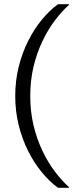

<svg xmlns="http://www.w3.org/2000/svg" viewBox="-20 -770 362 920"><path d="M125 -310Q125 -386 141 -452Q157 -518 184 -574Q211 -630 244 -673.5Q277 -717 311 -747V-750H258Q217 -720 180 -675Q143 -630 114.5 -573Q86 -516 69.5 -449.5Q53 -383 53 -310Q53 -237 69.5 -170.5Q86 -104 114.5 -47Q143 10 180 55Q217 100 258 130H311V127Q277 97 244 53.5Q211 10 184 -46Q157 -102 141 -168Q125 -234 125 -310Z"/></svg>

Font: Roboto Serif 36pt Light
Style: Regular
Weight: 300
Designer: Greg Gazdowicz
Foundry: Commercial Type
Version: Version 1.008